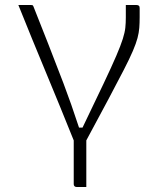

<svg xmlns="http://www.w3.org/2000/svg" viewBox="-20 -546 640 763"><path d="M323 12Q323 34 323 55.5Q323 77 323 99Q323 124 323 148Q323 172 323 197Q313 197 303.5 197Q294 197 284 197Q279 197 276 194Q273 191 273 186Q273 142 273 98.5Q273 55 273 12Q246 -55 218.5 -122.5Q191 -190 163 -257Q135 -324 107.5 -391.5Q80 -459 53 -526Q62 -526 70.5 -526Q79 -526 87.5 -526Q96 -526 104 -526Q107 -526 108.5 -525.5Q110 -525 111 -524Q112 -523 113 -520Q142 -447 171.5 -372Q201 -297 232 -215.5Q263 -134 294 -39H308Q359 -145 391.5 -213.5Q424 -282 442 -324Q460 -366 468 -391.5Q476 -417 478 -435.5Q480 -454 480 -477Q480 -486 480 -495.5Q480 -505 480 -514V-526Q487 -526 494.5 -526Q502 -526 509 -526Q516 -526 523 -526Q528 -526 531.5 -523.5Q535 -521 535 -514V-478Q535 -454 533.5 -435Q532 -416 526.5 -395Q521 -374 508 -343.5Q495 -313 471.5 -267.5Q448 -222 412 -154Q376 -86 323 12Z"/></svg>

Font: Recursive Sans Linear Light
Style: Regular
Weight: 300
Version: Version 1.085